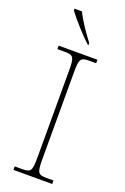

<svg xmlns="http://www.w3.org/2000/svg" viewBox="-175 -984 675 1037"><g transform="rotate(20 162.5 -465.5)"><path d="M198 -771H200V-784C171 -822 126 -886 105 -931H62V-921C87 -886 157 -807 198 -771ZM50 0H273V-20H233C183 -20 177 -31 177 -108V-606C177 -683 183 -694 233 -694H273V-714H50V-694H93C143 -694 149 -683 149 -606V-108C149 -31 143 -20 93 -20H50Z"/></g></svg>

Font: Noto Serif Malayalam Thin
Style: Regular
Weight: 100
Designer: Indian type Foundry, Jelle Bosma, Monotype Design Team
Foundry: Monotype Imaging Inc.
Version: Version 2.104